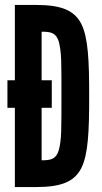

<svg xmlns="http://www.w3.org/2000/svg" viewBox="-20 -755 412 775"><path d="M10 -431H40V-735H125C225 -735 279 -715 308 -659C336 -603 340 -511 340 -367C340 -223 336 -132 308 -76C279 -20 225 0 125 0H40V-320H10ZM148 -431H189V-320H148V-108C185 -108 206 -112 217 -148C222 -165 226 -191 227 -226C228 -261 228 -308 228 -368C228 -428 228 -475 227 -510C226 -544 222 -570 217 -588C206 -623 185 -627 148 -627Z"/></svg>

Font: League Gothic
Style: Regular
Weight: 400
Designer: The League of Moveable Type
Version: Version 1.560;PS 001.560;hotconv 1.0.56;makeotf.lib2.0.21325